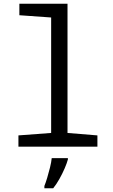

<svg xmlns="http://www.w3.org/2000/svg" viewBox="-20 -780 603 1021"><path d="M78 0V-60L252 -73V-687L83 -699V-760H339V-73L498 -60V0ZM216 209Q223 192 231 165.5Q239 139 246 110.5Q253 82 255 61H341V68Q336 87 324 115Q312 143 296 171.5Q280 200 263 221H216Z"/></svg>

Font: Noto Sans Mono SemiCondensed
Style: Regular
Weight: 400
Width: 4
Designer: Monotype Design Team
Foundry: Monotype Imaging Inc.
Version: Version 2.014